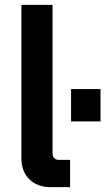

<svg xmlns="http://www.w3.org/2000/svg" viewBox="-20 -770 447 789"><path d="M186 -1H268V-113H221C206 -113 196 -124 196 -139V-750H68V-117C68 -48 116 -1 186 -1ZM272 -271H393V-404H272Z"/></svg>

Font: Finlandica SemiBold
Style: Regular
Weight: 600
Designer: Niklas Ekholm, Juho Hiilivirta, Jaakko Suomalainen
Foundry: Helsinki Type Studio
Version: Version 2.000;Glyphs 3.2 (3202)